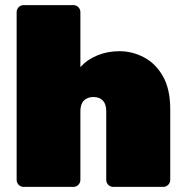

<svg xmlns="http://www.w3.org/2000/svg" viewBox="-20 -730 725 750"><path d="M72 0Q61 0 53 -8Q45 -16 45 -27V-683Q45 -694 53 -702Q61 -710 72 -710H267Q278 -710 286 -702Q294 -694 294 -683V-468Q320 -497 360 -513.5Q400 -530 446 -530Q497 -530 542.5 -506Q588 -482 616.5 -432Q645 -382 645 -303V-27Q645 -16 637 -8Q629 0 618 0H422Q411 0 403 -8Q395 -16 395 -27V-296Q395 -323 382 -337Q369 -351 345 -351Q321 -351 307.5 -337Q294 -323 294 -296V-27Q294 -16 286 -8Q278 0 267 0Z"/></svg>

Font: Rubik Light Black
Style: Regular
Weight: 900
Version: Version 2.104